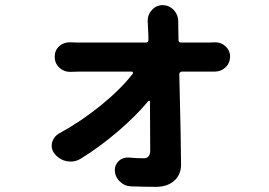

<svg xmlns="http://www.w3.org/2000/svg" viewBox="-20 -642 1040 742"><path d="M669.9 -487.3Q669.9 -477.5 679.7 -477.5H788.1Q796.9 -477.5 808.6 -478.5Q810.5 -478.5 812.5 -478.5Q834 -478.5 850.6 -463.9Q869.1 -447.3 869.1 -423.8Q869.1 -398.4 851.6 -381.8Q834 -365.2 809.6 -365.2Q809.6 -365.2 808.6 -365.2Q799.8 -365.2 793 -365.2H682.6Q678.7 -365.2 675.8 -362.3Q672.9 -359.4 672.9 -355.5Q679.7 -84 679.7 -5.9Q679.7 32.2 654.3 55.7Q627 80.1 583 80.1Q538.1 80.1 485.4 78.1Q460.9 77.1 443.4 59.6Q423.8 41 423.8 14.6Q423.8 -4.9 438.5 -19.5Q453.1 -33.2 472.7 -33.2Q474.6 -33.2 476.6 -33.2Q510.7 -30.3 535.2 -30.3Q560.5 -30.3 560.5 -60.5Q560.5 -107.4 559.6 -249Q559.6 -252 557.1 -252.4Q554.7 -252.9 552.7 -251Q507.8 -196.3 437.5 -135.7Q367.2 -75.2 293 -29.3Q274.4 -17.6 253.9 -17.6Q247.1 -17.6 240.2 -18.6Q211.9 -23.4 192.4 -45.9Q179.7 -60.5 179.7 -78.1Q179.7 -84 180.7 -88.9Q186.5 -113.3 208 -126Q293.9 -172.9 370.6 -235.4Q447.3 -297.9 493.2 -357.4Q495.1 -359.4 493.7 -362.3Q492.2 -365.2 489.3 -365.2H285.2Q270.5 -365.2 252 -364.3Q251 -364.3 250 -364.3Q226.6 -364.3 209 -380.9Q191.4 -397.5 191.4 -422.9Q191.4 -447.3 209 -463.9Q226.6 -478.5 249 -478.5Q251 -478.5 252 -478.5Q269.5 -477.5 282.2 -477.5H543.9Q547.9 -477.5 550.8 -480.5Q553.7 -483.4 553.7 -487.3Q553.7 -506.8 551.8 -539.1Q551.8 -547.9 550.8 -557.6Q550.8 -560.5 550.8 -562.5Q550.8 -585.9 566.4 -602.5Q583 -622.1 608.4 -622.1Q633.8 -622.1 652.3 -602.5Q668.9 -584 668.9 -558.6V-539.1Z"/></svg>

Font: Gen Jyuu GothicX Bold
Style: Bold
Weight: 700
Designer: Ryoko NISHIZUKA (kana &amp; ideographs); Paul D. Hunt (Latin, Greek &amp; Cyrillic); Wenlong ZHANG (bopomofo); Sandoll C
Version: Version 1.058.20140828